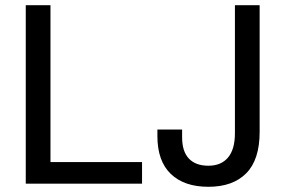

<svg xmlns="http://www.w3.org/2000/svg" viewBox="-20 -706 1096 738"><path d="M79 0V-686H174V-83H526V0ZM781 12Q688 12 636.5 -37.5Q585 -87 585 -183V-208H680V-178Q680 -124 706 -96.5Q732 -69 781 -69Q830 -69 856.5 -100.5Q883 -132 883 -194V-686H978V-199Q978 -92 926.5 -40Q875 12 781 12Z"/></svg>

Font: Archivo VF Beta
Style: Regular
Weight: 400
Designer: Hector Gatti
Foundry: Omnibus-Type
Version: Version 1.002